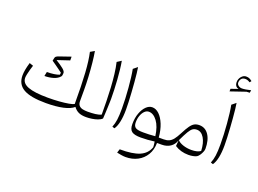

<svg xmlns="http://www.w3.org/2000/svg" viewBox="-174 -1473 2908 2168"><g transform="rotate(20 1279.5 -389.5)"><path d="M782.7 -147.5Q782.7 -111.8 799.6 -93.8Q816.4 -75.7 843.5 -69.8Q870.6 -64 900.9 -64H908.2V0H907.7Q853 0 817.9 -15.9Q782.7 -31.7 756.3 -67.4Q716.8 -31.7 632.1 -12.7Q547.4 6.3 426.3 6.3Q241.7 6.3 157.2 -42.5Q72.8 -91.3 72.8 -197.8Q72.8 -228.5 79.6 -266.6Q86.4 -304.7 101.6 -356L147.5 -340.3Q139.6 -317.4 131.1 -286.6Q122.6 -255.9 116.5 -227.5Q110.4 -199.2 110.4 -183.1Q110.4 -118.2 188.2 -88.4Q266.1 -58.6 427.7 -58.6Q498.5 -58.6 563.2 -63.5Q627.9 -68.4 674.6 -76.9Q721.2 -85.4 737.8 -95.7Q737.8 -322.3 728.3 -468.5Q718.8 -614.7 697.3 -707.5L747.1 -736.3Q757.3 -679.7 765.4 -600.8Q773.4 -522 778.1 -437.3Q782.7 -352.5 782.7 -276.9ZM521.5 -585.9 522 -541 375 -491.7Q433.1 -456.1 466.1 -429.2Q499 -402.3 499 -380.9Q499 -349.1 489.3 -337.4Q463.4 -306.2 414.1 -291Q364.7 -275.9 307.6 -275.9L318.4 -327.6Q411.6 -327.6 466.8 -349.1L470.2 -373.5Q457 -383.8 433.1 -401.1Q409.2 -418.5 382.8 -437.3Q356.4 -456.1 335.4 -470.2L337.4 -478Q341.8 -513.2 352.8 -522.5Q363.8 -531.7 382.8 -538.1Z M1070.3 -736.3Q1078.6 -690.4 1085 -633.5Q1091.3 -576.7 1095.5 -515.9Q1099.6 -455.1 1101.8 -397.2Q1104 -339.4 1104 -291Q1104 -281.7 1103.3 -254.2Q1102.5 -226.6 1101.1 -189.7Q1099.6 -152.8 1097.9 -116Q1096.2 -79.1 1094.2 -51.3Q1076.2 -33.2 1044.7 -22Q1013.2 -10.7 977.3 -5.4Q941.4 0 908.2 0Q893.6 0 893.6 -30.8V-33.2Q893.6 -64 908.2 -64Q951.7 -64 994.4 -68.8Q1037.1 -73.7 1064.9 -87.4Q1064.9 -164.1 1063.2 -246.3Q1061.5 -328.6 1056.9 -410.4Q1052.2 -492.2 1043.2 -567.1Q1034.2 -642.1 1019.5 -703.6Z M1267.1 -732.4Q1272 -705.6 1277.1 -659.2Q1282.2 -612.8 1286.9 -555.7Q1291.5 -498.5 1295.4 -439.2Q1299.3 -379.9 1301.5 -326.4Q1303.7 -272.9 1303.7 -233.9Q1303.7 -149.9 1290.5 -87.4Q1277.3 -24.9 1252.4 8.8L1224.6 -0.5Q1242.2 -43 1249.3 -94.2Q1256.3 -145.5 1256.3 -228.5Q1256.3 -285.2 1253.4 -348.9Q1250.5 -412.6 1245.1 -476.1Q1239.7 -539.6 1232.9 -595.5Q1226.1 -651.4 1217.8 -692.4Z M1575.2 -360.8Q1619.1 -360.8 1658.2 -323.7Q1697.3 -286.6 1724.4 -219.7Q1751.5 -152.8 1758.8 -64H1817.4V0H1761.2Q1760.3 83 1723.4 144Q1686.5 205.1 1623.5 238Q1560.5 271 1481 271Q1455.6 271 1427.5 266.1Q1399.4 261.2 1375.5 256.3L1389.6 211.4Q1543 212.9 1626 177.5Q1709 142.1 1737.8 60.1Q1737.3 41.5 1735.4 26.6Q1733.4 11.7 1730.5 -6.3Q1690.9 -0.5 1648.7 2.4Q1606.4 5.4 1565.9 5.4Q1490.7 5.4 1458.5 -18.1Q1426.3 -41.5 1426.3 -105.5Q1426.3 -179.7 1447.5 -237.3Q1468.8 -294.9 1502.7 -327.9Q1536.6 -360.8 1575.2 -360.8ZM1555.7 -300.3Q1528.3 -300.3 1505.6 -278.3Q1482.9 -256.3 1469.2 -219.2Q1455.6 -182.1 1455.6 -136.7Q1455.6 -91.8 1481.2 -75.2Q1506.8 -58.6 1573.7 -58.6Q1606.4 -58.6 1644.5 -59.8Q1682.6 -61 1717.3 -64.9Q1702.1 -177.2 1656.5 -238.8Q1610.8 -300.3 1555.7 -300.3Z M2143.1 -353Q2214.4 -353 2256.1 -291.5Q2297.9 -230 2297.9 -124Q2297.9 -107.9 2288.1 -84.7Q2278.3 -61.5 2264.2 -41.5Q2250 -21.5 2236.8 -14.2Q2221.2 -5.4 2194.3 0Q2167.5 5.4 2139.2 5.4Q2046.4 5.4 1974.6 -41L1980.5 -111.3Q1962.4 -57.6 1920.2 -28.8Q1877.9 0 1817.4 0Q1802.7 0 1802.7 -30.8V-33.2Q1802.7 -64 1817.4 -64Q1854.5 -64 1881.1 -75.7Q1907.7 -87.4 1930.7 -116.2Q1953.6 -145 1980 -196.8Q2012.2 -259.8 2036.4 -293.5Q2060.5 -327.1 2085.2 -340.1Q2109.9 -353 2143.1 -353ZM2134.3 -294.9Q2106.4 -294.9 2085.9 -281.5Q2065.4 -268.1 2042.2 -229.5Q2019 -190.9 1982.9 -114.7Q2003.9 -89.8 2050.5 -74Q2097.2 -58.1 2150.4 -58.1Q2223.6 -58.1 2260.7 -85.4Q2256.8 -180.7 2222.4 -237.8Q2188 -294.9 2134.3 -294.9Z M2450.7 -732.4Q2455.6 -705.6 2460.7 -659.2Q2465.8 -612.8 2470.5 -555.7Q2475.1 -498.5 2479 -439.2Q2482.9 -379.9 2485.1 -326.4Q2487.3 -272.9 2487.3 -233.9Q2487.3 -149.9 2474.1 -87.4Q2460.9 -24.9 2436 8.8L2408.2 -0.5Q2425.8 -43 2432.9 -94.2Q2439.9 -145.5 2439.9 -228.5Q2439.9 -285.2 2437 -348.9Q2434.1 -412.6 2428.7 -476.1Q2423.3 -539.6 2416.5 -595.5Q2409.7 -651.4 2401.4 -692.4ZM2389.6 -955.6Q2389.6 -934.6 2408.2 -920.4Q2426.8 -906.2 2451.2 -906.2Q2489.3 -906.2 2556.6 -922.9L2551.3 -891.1L2513.2 -889.2L2331.5 -827.1V-858.4L2417.5 -888.2Q2393.6 -894 2382.1 -910.9Q2370.6 -927.7 2370.6 -951.7Q2370.6 -992.2 2395.5 -1021Q2420.4 -1049.8 2450.7 -1049.8Q2470.2 -1049.8 2485.8 -1044.7Q2501.5 -1039.6 2524.4 -1021L2508.8 -1001Q2492.2 -1012.2 2478.5 -1016.4Q2464.8 -1020.5 2452.1 -1020.5Q2420.9 -1020.5 2405.3 -1001Q2389.6 -981.4 2389.6 -955.6Z"/></g></svg>

Font: Pinar DS1 Light
Style: Regular
Weight: 300
Designer: Amin Abedi
Version: Version 3.000